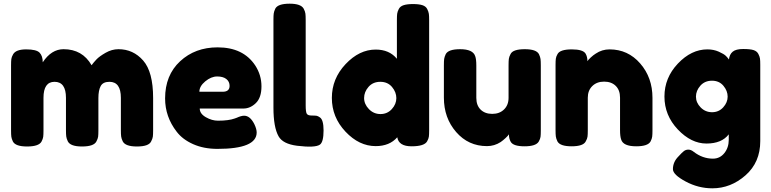

<svg xmlns="http://www.w3.org/2000/svg" viewBox="-20 -795 4186 1042"><path d="M212 -457Q259 -528 325 -528Q427 -528 477 -441Q488 -456 503.5 -472.5Q519 -489 553 -508.5Q587 -528 623 -528Q703 -528 757 -466.5Q811 -405 811 -263V-88Q811 -65 809.5 -53.5Q808 -42 800 -27Q787 0 723 0Q660 0 646 -28Q639 -43 637.5 -54.5Q636 -66 636 -89V-264Q636 -351 574 -351Q539 -351 526.5 -328Q514 -305 514 -263V-88Q514 -64 512.5 -53Q511 -42 503 -27Q489 0 425 0Q362 0 348 -28Q341 -43 339.5 -54.5Q338 -66 338 -89V-264Q338 -351 276 -351Q216 -351 216 -264V-87Q216 -64 214.5 -52.5Q213 -41 205 -26Q190 0 127 0Q64 0 50 -27Q43 -42 41.5 -53Q40 -64 40 -88V-440Q40 -463 41.5 -474.5Q43 -486 51 -500Q66 -527 122 -527Q178 -527 195 -509Q212 -491 212 -457Z M1301 -206H1064Q1064 -178 1097 -159Q1130 -140 1163 -140Q1221 -140 1254 -152L1265 -156Q1289 -167 1305 -167Q1337 -167 1360 -122Q1373 -95 1373 -76Q1373 13 1160 13Q1086 13 1028.5 -12.5Q971 -38 939 -80Q876 -161 876 -261Q876 -387 957.5 -462.5Q1039 -538 1161 -538Q1300 -538 1365 -440Q1399 -388 1399 -326.5Q1399 -265 1368.5 -235.5Q1338 -206 1301 -206ZM1188 -297Q1226 -297 1226 -329Q1226 -352 1208.5 -366Q1191 -380 1158.5 -380Q1126 -380 1094 -353.5Q1062 -327 1062 -297Z M1464 -687Q1464 -710 1465.5 -721.5Q1467 -733 1474 -748Q1488 -775 1552 -775Q1613 -775 1628 -748Q1636 -733 1637.5 -721Q1639 -709 1639 -686V-223Q1639 -187 1645 -177.5Q1651 -168 1671.5 -168Q1692 -168 1699 -166.5Q1706 -165 1716 -158Q1736 -145 1736 -87Q1736 -24 1716 -10Q1690 8 1592 -4Q1515 -14 1492 -55Q1464 -104 1464 -211Z M2309 -685V-88Q2309 -65 2307.5 -53.5Q2306 -42 2298 -28Q2283 -1 2213.5 -1Q2144 -1 2136 -50Q2094 -2 2019 -2Q1929 -2 1855 -80.5Q1781 -159 1781 -263.5Q1781 -368 1855.5 -447Q1930 -526 2019 -526Q2093 -526 2134 -476V-686Q2134 -709 2135.5 -720.5Q2137 -732 2144.5 -746.5Q2152 -761 2171 -767Q2190 -773 2221.5 -773Q2253 -773 2272 -767Q2291 -761 2298.5 -746Q2306 -731 2307.5 -719.5Q2309 -708 2309 -685ZM1982 -203Q2008 -176 2045 -176Q2082 -176 2106.5 -203Q2131 -230 2131 -262.5Q2131 -295 2107.5 -323Q2084 -351 2044 -351Q2004 -351 1980 -323.5Q1956 -296 1956 -263Q1956 -230 1982 -203Z M2623 -2Q2522 -2 2455.5 -78.5Q2389 -155 2389 -265V-440Q2389 -464 2390.5 -475Q2392 -486 2399 -501Q2413 -528 2477 -528Q2547 -528 2559 -490Q2565 -474 2565 -439V-264Q2565 -223 2588.5 -200Q2612 -177 2651.5 -177Q2691 -177 2715.5 -201Q2740 -225 2740 -264V-441Q2740 -464 2741.5 -475.5Q2743 -487 2751 -502Q2764 -528 2828 -528Q2891 -528 2905 -501Q2912 -486 2913.5 -474.5Q2915 -463 2915 -440V-86Q2915 -64 2913.5 -52.5Q2912 -41 2904 -27Q2889 -1 2827 -1Q2766 -1 2752 -25Q2742 -42 2742 -66Q2738 -59 2724 -46Q2710 -33 2697 -24Q2663 -2 2623 -2Z M3288 -527Q3388 -527 3454.5 -450.5Q3521 -374 3521 -264V-88Q3521 -65 3519.5 -53.5Q3518 -42 3511 -28Q3497 -1 3433 -1Q3362 -1 3351 -38Q3345 -55 3345 -89V-265Q3345 -306 3321.5 -329Q3298 -352 3258.5 -352Q3219 -352 3194.5 -328Q3170 -304 3170 -265V-88Q3170 -65 3168.5 -53.5Q3167 -42 3159 -28Q3146 -1 3082 -1Q3019 -1 3005 -28Q2998 -43 2996.5 -54.5Q2995 -66 2995 -89V-443Q2995 -465 2996.5 -476.5Q2998 -488 3006 -502Q3020 -527 3083 -527Q3144 -527 3158 -504Q3168 -487 3168 -463Q3172 -470 3186 -483Q3200 -496 3213 -504Q3247 -527 3288 -527Z M3935 -66Q3897 -16 3814 -16Q3731 -16 3658.5 -92.5Q3586 -169 3586 -271Q3586 -373 3659 -450Q3732 -527 3819 -527Q3853 -527 3881 -514.5Q3909 -502 3919.5 -491.5Q3930 -481 3936 -472Q3939 -500 3956.5 -514.5Q3974 -529 4013 -529Q4052 -529 4070 -523Q4088 -517 4095.5 -502.5Q4103 -488 4104.5 -477Q4106 -466 4106 -443V-29Q4106 86 4026 156.5Q3946 227 3846 227Q3770 227 3701 190Q3632 153 3632 123Q3632 84 3662 54Q3681 33 3691.5 25Q3702 17 3716 17Q3730 17 3745 29Q3793 66 3849 66Q3887 66 3911 36Q3935 6 3935 -36ZM3757 -270.5Q3757 -238 3782.5 -212Q3808 -186 3844.5 -186Q3881 -186 3905 -212.5Q3929 -239 3929 -270.5Q3929 -302 3906 -329.5Q3883 -357 3844 -357Q3805 -357 3781 -330Q3757 -303 3757 -270.5Z"/></svg>

Font: Fredoka One
Style: Regular
Weight: 400
Version: Version 1.001;April 7, 2020;FontCreator 12.0.0.2522 64-bit